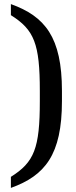

<svg xmlns="http://www.w3.org/2000/svg" viewBox="-20 -770 373 940"><path d="M283.3 -300V-325C283.3 -588.3 200 -690 33.3 -750V-695.8C147.5 -624.2 175 -555.8 175 -325V-300V-275C175 -44.2 147.5 24.2 33.3 95.8V150C200 90 283.3 -11.7 283.3 -275Z"/></svg>

Font: BoonHome
Style: Bold
Weight: 700
Designer: Sungsit Sawaiwan
Foundry: Sungsit Sawaiwan
Version: Version 0.2